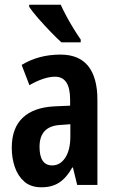

<svg xmlns="http://www.w3.org/2000/svg" viewBox="-20 -786 492 816"><path d="M237 -554Q316 -554 355 -505Q394 -456 394 -362V0H308L290 -74H287Q264 -32 233 -11Q202 10 156 10Q111 10 83.5 -14Q56 -38 43 -76Q30 -114 30 -158Q30 -242 77 -286Q124 -330 212 -334L278 -337V-363Q278 -460 214 -460Q168 -460 105 -424L72 -510Q144 -554 237 -554ZM238 -255Q148 -251 148 -162Q148 -83 202 -83Q236 -83 257.5 -116Q279 -149 279 -206V-258ZM238 -766Q248 -744 263 -716Q278 -688 294.5 -661.5Q311 -635 323 -618V-606H241Q223 -622 195.5 -650.5Q168 -679 142.5 -708Q117 -737 104 -757V-766Z"/></svg>

Font: Noto Sans Bengali ExtraCondensed SemiBold
Style: Regular
Weight: 600
Width: 2
Designer: Joana Ranito - Universal Thirst; Jelle Bosma - Monotype Design Team
Foundry: Universal Thirst ehf.
Version: Version 3.000; ttfautohint (v1.8.4.7-5d5b)